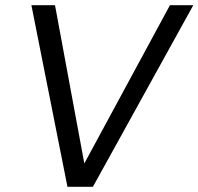

<svg xmlns="http://www.w3.org/2000/svg" viewBox="-20 -720 765 740"><path d="M240 0 101 -700H192L305 -90L635 -700H725L338 0Z"/></svg>

Font: DM Sans 12pt
Style: Italic
Weight: 400
Italic angle: -10°
Version: Version 4.004;gftools[0.9.30]